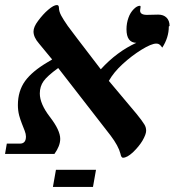

<svg xmlns="http://www.w3.org/2000/svg" viewBox="-30 -611 693 762"><path d="M643 -508 640 -506Q640 -462 614 -422Q607 -432 602 -435Q598 -438 590 -438Q571 -438 532 -414Q493 -390 457 -357Q421 -324 402 -290L512 -159Q534 -132 543 -117Q550 -106 550 -92Q550 -78 535 -52Q521 -29 497 -6Q474 15 458 15Q451 15 448 -1Q440 -32 409 -73L201 -341Q158 -310 143 -289Q128 -268 128 -240Q128 -199 168 -147Q209 -94 209 -60Q209 -32 186 0H-10L-3 -41H49Q73 -41 73 -69Q73 -79 68 -92L57 -120Q50 -138 46 -153Q41 -173 41 -194Q41 -250 70 -290Q98 -328 157 -363L177 -375L125 -438Q103 -463 103 -486Q103 -504 121 -528Q141 -555 161 -572Q183 -591 196 -591Q204 -591 204 -579Q204 -566 213 -549Q221 -534 239 -508Q248 -495 370 -336Q434 -406 511 -441Q472 -442 472 -495Q472 -519 480 -541Q487 -561 501 -575Q514 -588 525 -588Q528 -588 528 -584L526 -569Q526 -552 553 -552L598 -553Q619 -553 631 -541Q643 -529 643 -508ZM192 63H351L339 131H180Z"/></svg>

Font: Libra Serif Modern
Style: Bold Italic
Weight: 700
Italic angle: -12°
Designer: Stefan Peev, Context Ltd
Foundry: Stefan Peev, Context Ltd
Version: Version 1.000